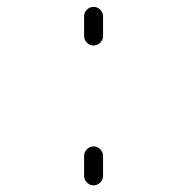

<svg xmlns="http://www.w3.org/2000/svg" viewBox="-20 -565 540 563"><path d="M226.6 -459V-517.6Q226.6 -528.3 234.9 -536.6Q243.2 -544.9 254.4 -544.9Q265.6 -544.9 273.9 -536.6Q282.2 -528.3 282.2 -517.6V-459Q282.2 -448.2 273.9 -439.9Q265.6 -431.6 254.4 -431.6Q243.2 -431.6 234.9 -439.9Q226.6 -448.2 226.6 -459ZM226.6 -48.8V-107.4Q226.6 -119.1 234.9 -127.4Q243.2 -135.7 254.4 -135.7Q265.6 -135.7 273.9 -127.4Q282.2 -119.1 282.2 -107.4V-48.8Q282.2 -38.1 273.9 -29.8Q265.6 -21.5 254.4 -21.5Q243.2 -21.5 234.9 -29.8Q226.6 -38.1 226.6 -48.8Z"/></svg>

Font: Rounded Mgen+ 1mn light
Style: Regular
Weight: 200
Designer: [Source Han Sans]
Ryoko NISHIZUKA  (kana & ideographs); Paul D. Hunt (Latin, Greek & Cyrillic); Wenlong ZHANG  (bopomofo
Version: Version 1.059.20150602